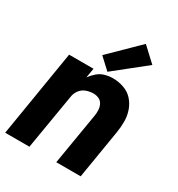

<svg xmlns="http://www.w3.org/2000/svg" viewBox="-185 -903 945 1022"><g transform="rotate(30 288.0 -392.0)"><path d="M0 0H149L206 -340Q209 -362 223 -381Q237 -400 259 -408Q281 -416 303 -416Q321 -416 336.5 -409Q352 -402 360 -386.5Q368 -371 369 -353Q370 -335 367 -317L314 0H464L513 -297Q519 -332 519 -367Q519 -402 508 -434Q497 -466 475 -490.5Q453 -515 420.5 -526.5Q388 -538 353 -538Q329 -538 305 -531.5Q281 -525 261.5 -508.5Q242 -492 227 -471L237 -530H87ZM309 -553 498 -704 412 -784 241 -616Z"/></g></svg>

Font: Iosevka Sparkle Heavy
Style: Italic
Weight: 900
Italic angle: -9°
Designer: Belleve Invis
Foundry: Belleve Invis
Version: Version 4.5.0; ttfautohint (v1.8.3)